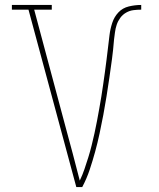

<svg xmlns="http://www.w3.org/2000/svg" viewBox="-20 -755 640 775"><path d="M288 0 95 -716H28V-735H189V-716H118L244 -245Q259 -190 273.5 -135.5Q288 -81 302 -26Q313 -49 321 -72.5Q329 -96 336.5 -120Q344 -144 350 -168.5Q356 -193 361.5 -217.5Q367 -242 371.5 -266.5Q376 -291 380.5 -315.5Q385 -340 389 -365Q393 -390 396.5 -414.5Q400 -439 403.5 -464Q407 -489 410 -513.5Q413 -538 416 -563Q419 -588 422 -613Q425 -638 433 -662.5Q441 -687 458 -705Q475 -723 500 -729Q525 -735 550 -735V-716Q534 -716 518.5 -714Q503 -712 489 -704Q475 -696 465.5 -683Q456 -670 451 -655Q446 -640 444 -624Q442 -608 440 -593V-592Q437 -554 432 -516.5Q427 -479 421.5 -441.5Q416 -404 410 -366Q404 -328 397 -291Q390 -254 382 -216.5Q374 -179 364 -142.5Q354 -106 342 -70Q330 -34 312 0Z"/></svg>

Font: Iosevka Etoile Thin
Style: Regular
Weight: 100
Designer: Belleve Invis
Foundry: Belleve Invis
Version: Version 22.1.2; ttfautohint (v1.8.4)